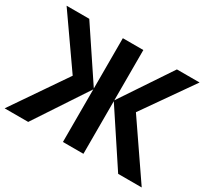

<svg xmlns="http://www.w3.org/2000/svg" viewBox="-143 -929 1228 1144"><g transform="rotate(30 471.5 -357.0)"><path d="M254 -371 14 -714H170L401 -368V-714H542V-368L773 -714H929L689 -371L943 0H781L542 -362V0H401V-362L162 0H0Z"/></g></svg>

Font: Noto Sans IKEA
Style: Bold
Weight: 600
Designer: Monotype Design Team
Foundry: Monotype Imaging Inc.
Version: Version 2.001